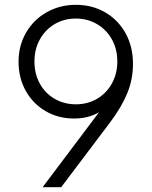

<svg xmlns="http://www.w3.org/2000/svg" viewBox="-20 -777 632 797"><path d="M391 -311Q347 -285 287 -285Q223 -285 170.5 -315Q118 -345 87.5 -399Q57 -453 57 -521Q57 -588 88.5 -642Q120 -696 174.5 -726.5Q229 -757 295 -757Q363 -757 417 -725.5Q471 -694 501.5 -638.5Q532 -583 532 -512Q532 -448 508.5 -390.5Q485 -333 437 -269L234 0H157ZM295 -344Q344 -344 383 -367Q422 -390 444.5 -430.5Q467 -471 467 -522Q467 -573 444.5 -613.5Q422 -654 382.5 -677Q343 -700 295 -700Q246 -700 207 -677Q168 -654 145.5 -613.5Q123 -573 123 -522Q123 -471 145 -430.5Q167 -390 206.5 -367Q246 -344 295 -344Z"/></svg>

Font: Eudoxus Sans Light
Style: Regular
Weight: 300
Designer: Stijn de Vries
Foundry: tokotype
Version: Version 2.005